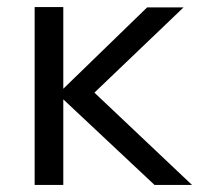

<svg xmlns="http://www.w3.org/2000/svg" viewBox="-20 -523 563 543"><path d="M523 0H417L159 -242V0H78V-503H159V-272L396 -502H499L247 -261Z"/></svg>

Font: Muli-Regular
Style: Regular
Weight: 400
Version: Version 2.000